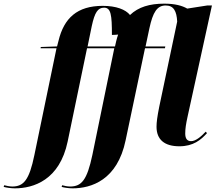

<svg xmlns="http://www.w3.org/2000/svg" viewBox="-161 -790 1179 1050"><path d="M-80 240C22 240 165 195 209 -16L315 -526H464L344 58C315 195 285 230 222 230C208 230 189 226 179 223L176 232C188 236 216 240 236 240C338 240 481 195 526 -23L632 -526H741L743 -536H635L656 -635C675 -723 698 -760 745 -760C789 -760 805 -729 808 -672L710 -207C699 -152 695 -121 695 -97C695 -26 739 10 820 10C896 10 938 -25 971 -62L964 -70C937 -41 908 -18 884 -18C861 -18 852 -34 852 -60C852 -86 856 -112 865 -153L998 -760H972L863 -743C835 -759 796 -770 737 -770C658 -770 596 -752 550 -708C526 -738 474 -758 401 -758C261 -758 189 -691 159 -567L151 -536L62 -533L61 -526H148L27 58C-1 195 -32 230 -94 230C-108 230 -127 226 -138 223L-141 232C-128 236 -100 240 -80 240ZM318 -536 341 -648C357 -722 374 -748 408 -748C446 -748 451 -708 451 -599C463 -599 475 -600 485 -601C481 -589 477 -576 474 -563L468 -536Z"/></svg>

Font: Noto Serif Display SemiCondensed ExtraBold
Style: Italic
Weight: 800
Width: 4
Italic angle: -12°
Designer: Monotype Design Team
Foundry: Monotype Imaging Inc.
Version: Version 2.009